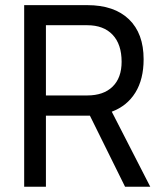

<svg xmlns="http://www.w3.org/2000/svg" viewBox="-20 -713 626 733"><path d="M72.3 0V-693.4H313Q416 -693.4 472.2 -639.4Q528.3 -585.4 528.3 -486.8Q528.3 -410.6 496.8 -359.6Q465.3 -308.6 406.7 -286.6L553.7 0H457.5L323.2 -271.5Q318.4 -271.5 313 -271.5H155.3V0ZM155.3 -348.6H313Q375.5 -348.6 409.9 -382.3Q444.3 -416 444.3 -477.1Q444.3 -543.9 409.9 -580.3Q375.5 -616.7 313 -616.7H155.3Z"/></svg>

Font: Cascadia Code NF SemiLight
Style: Regular
Weight: 350
Monospace: yes
Designer: Aaron Bell
Foundry: Saja Typeworks
Version: Version 2404.023; ttfautohint (v1.8.4)